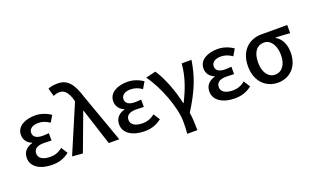

<svg xmlns="http://www.w3.org/2000/svg" viewBox="-100 -1363 3459 2115"><g transform="rotate(-20 1629.5 -305.0)"><path d="M288 13C363 13 422 -3 490 -54L442 -129C393 -90 347 -77 300 -77C212 -77 162 -110 162 -164C162 -217 202 -245 281 -245C309 -245 338 -244 370 -242V-328C343 -326 320 -324 298 -324C222 -324 188 -353 188 -398C188 -447 235 -474 297 -474C345 -474 389 -458 429 -429L474 -505C422 -541 358 -564 292 -564C176 -564 74 -516 74 -413C74 -363 103 -313 160 -293V-288C97 -271 48 -230 48 -153C48 -48 151 13 288 13Z M646 10 810 -429H815L953 0H1076L871 -574C822 -733 763 -810 648 -810C593 -810 563 -802 534 -790L561 -695C583 -705 603 -713 635 -713C692 -713 730 -667 756 -580L761 -559L523 0Z M1370 13C1445 13 1504 -3 1572 -54L1524 -129C1475 -90 1429 -77 1382 -77C1294 -77 1244 -110 1244 -164C1244 -217 1284 -245 1363 -245C1391 -245 1420 -244 1452 -242V-328C1425 -326 1402 -324 1380 -324C1304 -324 1270 -353 1270 -398C1270 -447 1317 -474 1379 -474C1427 -474 1471 -458 1511 -429L1556 -505C1504 -541 1440 -564 1374 -564C1258 -564 1156 -516 1156 -413C1156 -363 1185 -313 1242 -293V-288C1179 -271 1130 -230 1130 -153C1130 -48 1233 13 1370 13Z M1800 200H1919C1919 137 1916 59 1906 -8C2044 -229 2093 -364 2123 -550H2008C1997 -403 1946 -264 1879 -133H1874C1840 -300 1766 -475 1704 -564L1587 -536C1700 -384 1806 -110 1806 59C1806 125 1805 151 1800 200Z M2428 13C2503 13 2562 -3 2630 -54L2582 -129C2533 -90 2487 -77 2440 -77C2352 -77 2302 -110 2302 -164C2302 -217 2342 -245 2421 -245C2449 -245 2478 -244 2510 -242V-328C2483 -326 2460 -324 2438 -324C2362 -324 2328 -353 2328 -398C2328 -447 2375 -474 2437 -474C2485 -474 2529 -458 2569 -429L2614 -505C2562 -541 2498 -564 2432 -564C2316 -564 2214 -516 2214 -413C2214 -363 2243 -313 2300 -293V-288C2237 -271 2188 -230 2188 -153C2188 -48 2291 13 2428 13Z M2934 13C3073 13 3178 -85 3178 -253C3178 -350 3141 -423 3077 -459V-464C3137 -462 3184 -459 3245 -454V-550H2940C2807 -550 2683 -461 2683 -269C2683 -87 2798 13 2934 13ZM2935 -81C2857 -81 2802 -152 2802 -269C2802 -397 2858 -456 2936 -456C3021 -456 3068 -366 3068 -263C3068 -150 3014 -81 2935 -81Z"/></g></svg>

Font: Source Han Sans KR Medium
Style: Regular
Weight: 500
Designer: Ryoko NISHIZUKA (kana & ideographs); Paul D. Hunt (Latin, Greek & Cyrillic); Wenlong ZHANG (bopomofo); Sandoll Communica
Foundry: Adobe Systems Incorporated
Version: Version 1.001;PS 1.001;hotconv 1.0.78;makeotf.lib2.5.61930